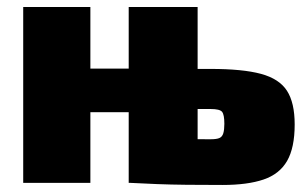

<svg xmlns="http://www.w3.org/2000/svg" viewBox="-20 -520 873 546"><path d="M579 -324Q670 -324 722 -310Q774 -296 796 -262Q818 -228 818 -166Q818 -100 796.5 -62.5Q775 -25 729.5 -9.5Q684 6 613 6Q556 6 510.5 5.5Q465 5 426.5 3.5Q388 2 350 0L362 -127Q382 -126 442 -125Q502 -124 579 -124Q596 -124 604 -127.5Q612 -131 615 -141Q618 -151 618 -168Q618 -194 611.5 -202Q605 -210 579 -210H358V-324ZM237 -500V0H46V-500ZM352 -325V-201H230V-325ZM542 -500V0H346V-500Z"/></svg>

Font: Exo 2 Black
Style: Regular
Weight: 900
Designer: Natanael Gama
Foundry: Natanael Gama
Version: Version 2.010